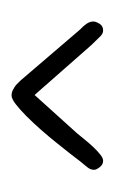

<svg xmlns="http://www.w3.org/2000/svg" viewBox="49 -718 203 342"><g transform="rotate(-90 151.0 -547.5)"><path d="M152.3 -587.9 84 -512.2Q79.6 -506.8 73.2 -499Q66.9 -491.2 60.1 -483.9Q53.2 -476.6 46.6 -471.2Q40 -465.8 35.2 -465.8Q28.3 -465.8 23.7 -471.9Q19 -478 19 -481.9Q19 -488.3 23.7 -494.1Q28.3 -500 34.2 -506.8Q38.1 -512.2 46.9 -523.4Q55.7 -534.7 66.7 -548.3Q77.6 -562 90.1 -576.2Q102.5 -590.3 114.3 -602.1Q126 -613.8 135.7 -621.3Q145.5 -628.9 151.4 -628.9Q156.7 -628.9 161.4 -626.5Q166 -624 169.9 -621.1L178.2 -612.8L269 -506.8Q275.4 -501 279.3 -495.1Q283.2 -489.3 283.2 -482.9Q283.2 -479 279.3 -472.4Q275.4 -465.8 267.1 -465.8Q261.2 -465.8 255.4 -472.2Q249.5 -478.5 241.2 -486.8Z"/></g></svg>

Font: Gruppo
Style: Regular
Weight: 400
Foundry: Vernon Adams
Version: Version 1.000